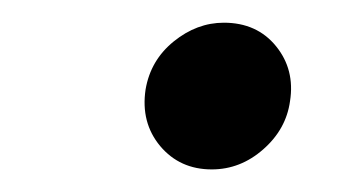

<svg xmlns="http://www.w3.org/2000/svg" viewBox="-20 -567 316 170"><path d="M167.5 -417Q139.2 -417 121.8 -437.7Q104.5 -458.5 108.9 -487.8Q113.3 -513.7 133.8 -530.3Q154.3 -546.9 178.2 -546.9Q207.5 -546.9 224.4 -526.1Q241.2 -505.4 236.8 -477.5Q233.4 -452.6 213.1 -434.8Q192.9 -417 167.5 -417Z"/></svg>

Font: Inter 17pt
Style: Italic
Weight: 400
Italic angle: -9.3988°
Version: Version 4.001;git-66647c0bb